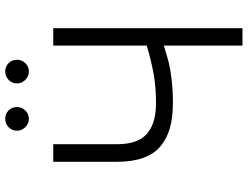

<svg xmlns="http://www.w3.org/2000/svg" viewBox="-127 -825 952 738"><g transform="rotate(-90 349.0 -456.0)"><path d="M96.2 -727.3H163.7V-481.5Q163.7 -439.3 175.1 -409.6Q186.4 -380 208.3 -363.5Q230.1 -346.9 257.8 -339.7Q285.5 -332.4 322.1 -332.4Q382.1 -332.4 432.4 -341.3Q482.6 -350.1 542.6 -367.9V-727.3H609.7V0H542.6V-302.2Q500 -289.1 476.9 -283.2Q453.8 -277.3 413.4 -272.4Q372.9 -267.4 322.1 -267.4Q267 -267.4 226.4 -278.8Q185.7 -290.1 156.1 -314.8Q126.4 -339.5 111.3 -381.2Q96.2 -422.9 96.2 -481.5ZM261 -821Q242.9 -821 229.2 -834.7Q215.6 -848.4 215.6 -866.5Q215.6 -885.7 229 -898.8Q242.5 -911.9 261 -911.9Q280.5 -911.9 293.5 -899Q306.5 -886 306.5 -866.5Q306.5 -848 293.3 -834.5Q280.2 -821 261 -821ZM442.8 -821Q424.7 -821 411 -834.7Q397.4 -848.4 397.4 -866.5Q397.4 -885.7 410.9 -898.8Q424.4 -911.9 442.8 -911.9Q462.4 -911.9 475.3 -899Q488.3 -886 488.3 -866.5Q488.3 -848 475.1 -834.5Q462 -821 442.8 -821Z"/></g></svg>

Font: Inter Light BETA
Style: Regular
Weight: 300
Designer: Rasmus Andersson
Foundry: rsms
Version: Version 3.011;git-f93a4a705